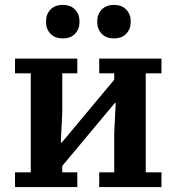

<svg xmlns="http://www.w3.org/2000/svg" viewBox="-20 -760 717 780"><path d="M41 -60H105V-462H41V-522H294V-462H233V-304L227 -181H231L444 -436V-462H383V-522H636V-462H572V-60H636V0H383V-60H444V-218L450 -341H446L233 -86V-60H294V0H41ZM235 -604Q203 -604 185 -623Q167 -642 167 -670V-674Q167 -702 185 -721Q203 -740 235 -740Q267 -740 285 -721Q303 -702 303 -674V-670Q303 -642 285 -623Q267 -604 235 -604ZM443 -604Q411 -604 393 -623Q375 -642 375 -670V-674Q375 -702 393 -721Q411 -740 443 -740Q475 -740 493 -721Q511 -702 511 -674V-670Q511 -642 493 -623Q475 -604 443 -604Z"/></svg>

Font: IBM Plex Serif SemiBold
Style: Regular
Weight: 600
Designer: Mike Abbink, Paul van der Laan, Pieter van Rosmalen
Foundry: Bold Monday
Version: Version 2.5